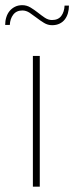

<svg xmlns="http://www.w3.org/2000/svg" viewBox="-30 -704 280 724"><path d="M120 -493V0H94V-493ZM166 -628.5Q189.5 -628.5 201 -643.8Q212.5 -659 213.5 -683H230Q230 -667.5 226 -654Q222 -640.5 214.2 -630.5Q206.5 -620.5 194.5 -614.8Q182.5 -609 166.5 -609Q150 -609 135.8 -617.8Q121.5 -626.5 108.2 -636.8Q95 -647 81.8 -655.8Q68.5 -664.5 54.5 -664.5Q32 -664.5 20 -648.8Q8 -633 7 -610H-10.5Q-10.5 -625.5 -6.2 -639Q-2 -652.5 6.2 -662.5Q14.5 -672.5 26.5 -678.5Q38.5 -684.5 54 -684.5Q70.5 -684.5 85 -675.8Q99.5 -667 112.8 -656.5Q126 -646 139 -637.2Q152 -628.5 166 -628.5Z"/></svg>

Font: Lato ExtraLight
Style: Regular
Weight: 275
Designer: Lukasz Dziedzic with Adam Twardoch and Botio Nikoltchev
Foundry: tyPoland Lukasz Dziedzic
Version: Version 2.015; 2015-08-06; http://www.latofonts.com/